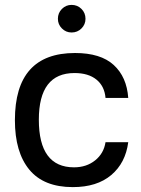

<svg xmlns="http://www.w3.org/2000/svg" viewBox="-20 -752 577 786"><path d="M287 -535Q392 -535 445.5 -486Q499 -437 505 -351H412Q408 -399 375 -426Q342 -453 285 -453Q139 -453 139 -262Q139 -67 283 -67Q334 -67 369.5 -95.5Q405 -124 412 -170H505Q494 -85 435.5 -35.5Q377 14 278 14Q159 14 100 -57.5Q41 -129 41 -260Q41 -535 287 -535ZM217 -675Q217 -699 233.5 -715.5Q250 -732 273 -732Q297 -732 313.5 -715.5Q330 -699 330 -675Q330 -652 313.5 -635.5Q297 -619 273 -619Q250 -619 233.5 -635.5Q217 -652 217 -675Z"/></svg>

Font: Nacelle
Style: Regular
Weight: 400
Designer: Sora Sagano
Foundry: Sora Sagano
Version: Version 1.000;FEAKit 1.0